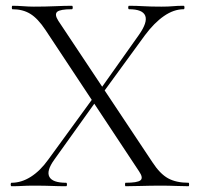

<svg xmlns="http://www.w3.org/2000/svg" viewBox="-20 -645 693 665"><path d="M415 0Q413 0 413 -6Q413 -12 415 -12Q456 -12 466.5 -20.5Q477 -29 462 -51L137 -542Q111 -581 85 -597Q59 -613 23 -613Q21 -613 21 -619Q21 -625 23 -625Q41 -625 60.5 -623.5Q80 -622 97 -622Q137 -622 170.5 -623.5Q204 -625 229 -625Q232 -625 232 -619Q232 -613 229 -613Q188 -613 178 -604Q168 -595 182 -573L508 -83Q534 -43 562 -27.5Q590 -12 633 -12Q635 -12 635 -6Q635 0 633 0Q613 0 589 -1Q565 -2 539 -2Q500 -2 470.5 -1Q441 0 415 0ZM20 0Q17 0 17 -6Q17 -12 20 -12Q54 -12 86.5 -32.5Q119 -53 147 -92L305 -309L316 -299L168 -92Q140 -53 151 -32.5Q162 -12 209 -12Q212 -12 212 -6Q212 0 209 0Q183 0 159.5 -1Q136 -2 97 -2Q72 -2 57 -1Q42 0 20 0ZM331 -316 320 -325 461 -524Q492 -568 483 -590.5Q474 -613 427 -613Q424 -613 424 -619Q424 -625 427 -625Q453 -625 477 -623.5Q501 -622 539 -622Q564 -622 579 -623.5Q594 -625 616 -625Q619 -625 619 -619Q619 -613 616 -613Q582 -613 548 -589.5Q514 -566 482 -523Z"/></svg>

Font: Cormorant Infant Light Light
Style: Regular
Weight: 300
Version: Version 4.001